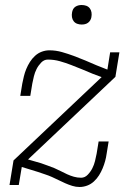

<svg xmlns="http://www.w3.org/2000/svg" viewBox="-20 -739 540 767"><path d="M298 8Q283 8 268.5 3.5Q254 -1 240.5 -7Q227 -13 214 -19.5Q201 -26 187.5 -32Q174 -38 160 -42.5Q146 -47 132 -52L67 -72L55 0H18L34 -98L386 -431L351 -444Q330 -453 308 -462Q286 -471 264 -479.5Q242 -488 219 -494.5Q196 -501 171 -501Q156 -501 144.5 -489Q133 -477 126 -463Q119 -449 115.5 -434.5Q112 -420 109 -405L101 -356H61L69 -405Q72 -420 75.5 -434.5Q79 -449 85 -463.5Q91 -478 99.5 -491.5Q108 -505 120 -516Q132 -527 147 -532.5Q162 -538 177 -538Q203 -538 227.5 -531Q252 -524 275 -515.5Q298 -507 320.5 -497.5Q343 -488 366 -478L409 -461L420 -530H457L441 -432L92 -102L144 -87Q157 -82 170.5 -77.5Q184 -73 197 -67.5Q210 -62 222.5 -55.5Q235 -49 248 -43Q261 -37 275 -33Q289 -29 304 -29Q319 -29 330.5 -41Q342 -53 349 -67Q356 -81 359.5 -95.5Q363 -110 366 -125L374 -174H414L406 -125Q404 -110 400 -95.5Q396 -81 390 -66.5Q384 -52 375.5 -38.5Q367 -25 355 -14Q343 -3 328 2.5Q313 8 298 8ZM306 -641Q297 -641 288.5 -644Q280 -647 274.5 -654Q269 -661 267.5 -670.5Q266 -680 268 -690Q269 -696 272 -702Q275 -708 281 -712Q287 -716 293.5 -717.5Q300 -719 306 -719Q316 -719 324.5 -716Q333 -713 338.5 -706Q344 -699 345.5 -689.5Q347 -680 345 -670Q344 -664 340.5 -658Q337 -652 331.5 -648Q326 -644 319.5 -642.5Q313 -641 306 -641Z"/></svg>

Font: Iosevka Slab Extralight
Style: Italic
Weight: 200
Italic angle: -9°
Monospace: yes
Designer: Belleve Invis
Foundry: Belleve Invis
Version: Version 11.1.1; ttfautohint (v1.8.3)